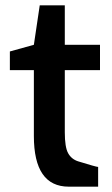

<svg xmlns="http://www.w3.org/2000/svg" viewBox="-20 -700 420 720"><path d="M223 -680V-532H355V-437H223V-204Q223 -148 235.5 -125.5Q248 -103 273 -95Q341 -74 348 -74V0H238Q107 0 107 -190V-437H17V-507L107 -532L129 -680Z"/></svg>

Font: Exo
Style: DemiBold
Weight: 600
Designer: Natanael Gama
Version: Version 1.00